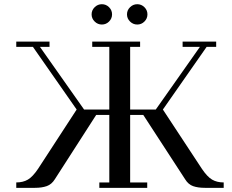

<svg xmlns="http://www.w3.org/2000/svg" viewBox="-20 -902 1114 922"><path d="M58.1 0V-25.9Q90.8 -25.9 114 -39.6Q137.2 -53.2 163.1 -91.8L348.1 -376L138.2 -676.8H58.1V-702.1H217.8V-676.8H171.9L383.8 -376H504.9V-676.8H422.9V-702.1H652.8V-676.8H605V-376H728L939.9 -676.8H856.9V-702.1H1018.1V-676.8H972.2L762.2 -376L949.2 -91.8Q975.1 -53.2 998.3 -39.6Q1021.5 -25.9 1054.2 -25.9V0H963.9Q930.7 0 907.5 -8.1Q884.3 -16.1 869.1 -41L668 -350.1H605V-25.9H687V0H457V-25.9H504.9V-350.1H441.9L243.2 -41Q228 -16.6 204.6 -8.3Q181.2 0 147.9 0ZM434.6 -798.6Q419.9 -813 419.9 -833Q419.9 -853 434.6 -867.4Q449.2 -881.8 469.2 -881.8Q489.3 -881.8 503.7 -867.4Q518.1 -853 518.1 -833Q518.1 -813 503.7 -798.6Q489.3 -784.2 469.2 -784.2Q449.2 -784.2 434.6 -798.6ZM604.5 -798.6Q589.8 -813 589.8 -833Q589.8 -853 604.5 -867.4Q619.1 -881.8 639.2 -881.8Q659.2 -881.8 673.6 -867.4Q688 -853 688 -833Q688 -813 673.6 -798.6Q659.2 -784.2 639.2 -784.2Q619.1 -784.2 604.5 -798.6Z"/></svg>

Font: Dehuti Alt
Style: Bold
Weight: 700
Version: Version 1.2